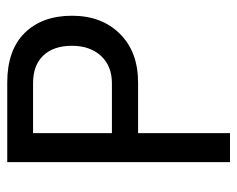

<svg xmlns="http://www.w3.org/2000/svg" viewBox="-84 -586 670 543"><g transform="rotate(-90 251.5 -315.0)"><path d="M64 0V-630H289Q381 -630 429.5 -580.5Q478 -531 478 -447Q478 -363 427 -311.5Q376 -260 289 -260H146V0ZM287 -334Q336 -334 364.5 -365Q393 -396 393 -447Q393 -499 365.5 -528Q338 -557 287 -557H146V-334Z"/></g></svg>

Font: Pragati Narrow
Style: Regular
Weight: 400
Designer: Hector Gatti, Marcela Romero, Pablo Cosgaya and Nicolas Silva
Foundry: Omnibus-Type
Version: Version 1.010; ttfautohint (v1.3)